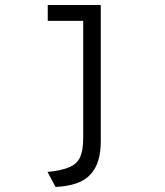

<svg xmlns="http://www.w3.org/2000/svg" viewBox="-20 -531 656 764"><path d="M201 213 169 153Q227.5 147.5 258.2 133.2Q289 119 300 91.8Q311 64.5 311 20V-511H381V32Q381 74.5 371.2 107Q361.5 139.5 341 162Q319.5 186 284.8 198.2Q250 210.5 201 213ZM170 -448V-511H345V-448Z"/></svg>

Font: Overpass Mono Light
Style: Regular
Weight: 300
Monospace: yes
Designer: Delve Withrington, Dave Bailey
Foundry: Delve Fonts LLC
Version: Version 4.000